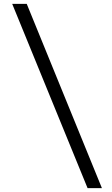

<svg xmlns="http://www.w3.org/2000/svg" viewBox="-20 -770 578 991"><path d="M43 -750H118L506 201H432Z"/></svg>

Font: Teachers[wght]
Style: Regular
Weight: 400
Designer: Alfredo Marco Pradil & Chank Diesel
Version: Version 1.000;Glyphs 3.1.2 (3151)